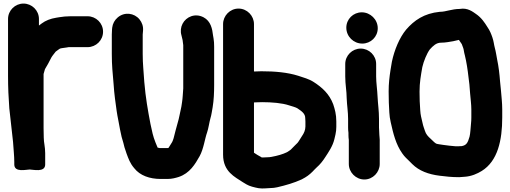

<svg xmlns="http://www.w3.org/2000/svg" viewBox="-20 -798 2857 1075"><path d="M53 -3.6C55.3 36.4 60 73.4 60 109V123C60 169.4 128.9 151 146 151C163.7 151 233 169.4 233 123V59C233 24.1 225 0.1 225 -27.5C224.3 -45.6 224 -62 224 -80V-383.7C224.5 -387 228.9 -399.5 231.7 -410.7C246.5 -435.3 253.5 -448.2 267.1 -475.3C273.7 -486.9 280.4 -493.5 291.8 -508.9C302.6 -516.6 311.3 -523.7 315.2 -525.6C320.6 -528.3 336.5 -529.4 354.1 -532.3L364.1 -534H470C517.8 -534 557 -572.5 557 -620.5C557 -668.5 517.8 -707 470 -707H375C367.1 -707 361.8 -706.8 352.8 -706C344.5 -705.9 337.4 -705.3 328.2 -703.7L312.9 -701.8C306.5 -701 301.8 -699.6 294.7 -698.8C262.8 -693.9 234.3 -682.3 214 -667L198 -655V-692C198 -739.4 158.7 -778 111.5 -778C64.3 -778 25 -739.4 25 -692V-372C25 -310.5 27.7 -248.5 32.1 -191.6C39.5 -129.9 45.6 -66.7 53 -3.6Z M639.4 -700.6C621.8 -685.7 610.9 -666 608.1 -642.6L607.1 -631C606.3 -620.7 606 -612.7 606 -605V-496C606 -428.5 610.6 -392.9 616.1 -326.2C619.2 -273.4 627.3 -218.4 633.2 -176.5C637.6 -144.7 647.6 -101.5 652.3 -71.8C658.2 -39.2 663.2 -22.3 670.9 2.7L676.9 26.6C680.7 39.6 684.3 50.2 688.6 61.8C699.2 89.9 707.5 115.9 731.7 143.9C763.7 184.7 817.6 204 880 204H918C943.2 204 963.5 198 980.5 192.8C1042.6 172.2 1072.7 120.9 1097.8 76.2C1120.2 35.6 1126.8 -21.5 1139.5 -56.5C1146.8 -76.5 1152.9 -118.4 1157.9 -134.6C1164.7 -156.6 1166.2 -175.6 1170.6 -197.5C1177.3 -237.6 1179 -280.7 1179 -323V-536C1179 -553.9 1178.1 -569.5 1175.6 -583.3L1172.8 -599.6C1168.7 -635.4 1160.7 -679.7 1119.6 -701.2C1072 -726 1022.2 -703.9 1002.1 -665C992.3 -646.1 989.3 -623 996 -600C999 -589.6 999.5 -585.2 1002.4 -573.4L1004.2 -558.9C1004.8 -554.1 1005.3 -549.9 1006 -545.2V-303C1003.8 -275.9 1003 -248.2 999.3 -226L995.5 -200.9C989 -174.2 982.6 -134 975.2 -111.7C967.5 -87 959.2 -50.7 952 -24C945.7 -4.1 943.3 -0.5 932.2 16.1C923.2 29.6 925.3 31 918 31H874C871.4 30.5 868.4 29.9 862.5 28.5C859.2 21.2 854.4 9.7 850.3 -1.1C836.8 -34.9 831.3 -61.9 822.5 -103.9C807.5 -182 795.4 -250.8 787.9 -338.8C784 -405.2 779 -436.3 779 -496V-605C779 -607 779.2 -609.7 779.9 -615.3L780.9 -626.9C782.8 -650.1 775.5 -672 760.8 -689.9C731.5 -725.4 677.4 -732.7 639.4 -700.6Z M1402 -224.4C1403.8 -224.7 1407.9 -225 1413 -225C1424.1 -225 1434.8 -225.3 1447.7 -226C1502.5 -225.9 1559.5 -221.2 1598.3 -208.2C1615.7 -202.8 1635.3 -197.5 1644.5 -192C1670.1 -174.9 1689 -161.5 1689 -136.8C1689.8 -127.9 1690 -124.7 1690 -118V-90C1690 -69.5 1681.4 -51.4 1671.5 -37.3C1663.8 -26.3 1653.3 -6.7 1646 1.7C1638.8 10.1 1629.1 17 1615.2 32.5C1607.8 41.2 1601.7 44.9 1586.8 54.2C1563 65.8 1533.7 74.1 1500 80.3L1488.1 82C1470.7 82.4 1449.5 84.6 1444.5 83.2C1443.3 82.2 1441 80.6 1439.2 79.6C1426.1 73.1 1417.1 66.8 1402 57.1ZM1315.5 -750C1267.8 -750 1229 -710 1229 -663V68C1229 163.2 1295.3 192.6 1339.1 221.8C1339.4 222 1339.8 222.2 1340.1 222.4L1360.1 234.4C1377.2 244.7 1403.8 251.2 1427.9 255.7C1454.7 259.5 1475.6 255 1493 255C1506.1 255 1520.1 253.3 1532.6 250.4C1581.3 239.1 1627 225.8 1668.5 206.7C1668.9 206.5 1669.6 206.1 1670.1 205.9L1688.3 195.8C1708.6 184.1 1726.6 167.2 1741.1 151.2L1753 139.4C1771.7 123.3 1788.3 102.4 1802.1 80.4C1818.5 54.9 1842.9 21 1852.3 -19.3L1858.4 -45.5C1861.5 -59.5 1863 -73.5 1863 -88V-118C1863 -158 1854.7 -186.8 1845.6 -214.3C1823.6 -273 1782.7 -308.8 1737.7 -337.9C1709.2 -356.9 1678.2 -363.7 1649.9 -373.7C1589.4 -392.8 1519.4 -399 1443.3 -399C1430.6 -398.3 1422.2 -398 1413 -398C1409.2 -398 1406.1 -397.9 1402 -397.8V-663C1402 -710 1363.2 -750 1315.5 -750Z M1913 -440V-370C1913 -324.9 1921 -287.9 1921 -249.5C1922.9 -204 1929 -172.4 1929 -132V-84C1929 -73.5 1929.6 -64.1 1931 -54.2V-42C1931 -32.6 1931.6 -24.1 1933 -14.2V120C1933 167.2 1972.8 207 2020 207C2067.6 207 2106 166.6 2106 120V-3.1C2107 -18.7 2104 -34.1 2104 -42C2104 -57.2 2102 -73.1 2102 -84V-132C2102 -179.1 2096 -213.7 2094 -256.1C2092.4 -295.8 2086 -334.5 2086 -370V-440C2086 -487.4 2046.7 -526 1999.5 -526C1952.3 -526 1913 -487.4 1913 -440ZM1919 -643C1919 -593.8 1959.4 -554 2008.5 -554C2056 -554 2095 -591.8 2095 -640C2095 -689.2 2053.5 -729 2005.5 -729C1958 -729 1919 -691.2 1919 -643Z M2445 -732C2444.4 -732 2443.3 -732 2442.5 -731.9C2353.7 -723 2298.8 -683.9 2253.9 -632.2C2216.5 -587.2 2188.3 -518.4 2174.6 -454.2C2174.5 -454 2174.4 -453.5 2174.3 -453.1L2166.3 -405C2160.6 -367.9 2156 -330.6 2156 -286C2156 -264.8 2156.3 -245 2157 -223.7C2159.7 -185.2 2158.3 -151.4 2167.7 -113.2C2181.9 -49.4 2196.5 10.5 2232.4 61.1C2245.3 80.2 2259.6 92 2271.3 103.7L2288.3 120.7C2326.5 158.8 2379.7 178.2 2440.9 185.8C2476.3 190.2 2507.9 194 2550.8 194C2562.7 193.2 2571 192.6 2579.7 191.9C2620 189.7 2653.3 173.9 2677.1 159.3C2767.1 103.9 2792 -13.5 2792 -140V-185C2792 -221.3 2787.5 -259.3 2784.9 -291.2L2779.9 -341.2C2776.6 -384.9 2772.1 -423.9 2763.5 -465C2759.2 -486.6 2756.7 -507.9 2750.1 -531.6C2745.5 -548.4 2744.5 -566.9 2736.6 -589.3C2730.1 -607.7 2723.3 -626.2 2708.8 -646.9C2693.4 -671.5 2676 -698.6 2645.1 -719.7C2628.3 -731.1 2598.6 -756.2 2554.2 -748C2509 -747.7 2476.1 -732 2445 -732ZM2549.4 -574.6C2553.9 -568 2558.4 -560.8 2565.5 -551C2567.5 -546.7 2570.2 -538.7 2573.6 -529.1C2577.1 -520.5 2576.8 -508.8 2582.9 -487.4C2591.8 -451.4 2598.5 -407.4 2603.2 -365.1L2608.1 -325.5L2612.1 -275C2614.3 -246.8 2619 -213.9 2619 -185V-140C2619 -128.1 2618.4 -117.1 2617.1 -105.6C2614.7 -80 2613.4 -49.6 2608.9 -32.7C2599.1 1.7 2591.6 14.8 2565.7 20C2559.6 20.1 2552.5 20.4 2545 21H2531.2C2510.2 18.9 2481.3 16.8 2462.5 13.4C2447.6 10.7 2429.6 9.4 2421.7 5.9C2411.7 0 2403.6 -9.9 2392.6 -19.7C2375.7 -34.7 2364.8 -46.6 2358.9 -66.2C2353.8 -83.5 2350.6 -86.8 2345.4 -111.3C2339.1 -139 2334.4 -153.6 2332.9 -180.8C2330.2 -212.2 2329 -249.9 2329 -285C2329 -336.3 2336.4 -375.4 2344.5 -422.1C2352 -455.3 2369.8 -498.5 2386.4 -521.1C2404.9 -541.6 2423 -559 2449 -559C2474.7 -559 2498.7 -564.3 2517.8 -567.3C2528.6 -568.9 2539.2 -573.2 2549.4 -574.6Z"/></svg>

Font: Smoothie
Style: Bd
Weight: 700
Foundry: Cannot Into Space Fonts
Version: Version 0.8